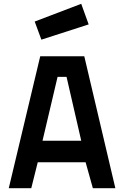

<svg xmlns="http://www.w3.org/2000/svg" viewBox="-20 -987 644 1007"><path d="M26 0 191 -692H422L585 0H467L429 -136H178L144 0ZM282 -584 203 -249H406L329 -584ZM162 -874 406 -967 445 -859 197 -779Z"/></svg>

Font: TitilliumText22L Rg
Style: Bold
Weight: 700
Designer: Campivisivi
Foundry: Campivisivi
Version: 1.000